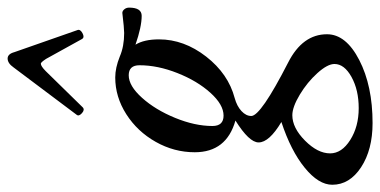

<svg xmlns="http://www.w3.org/2000/svg" viewBox="-332 -473 1017 514"><g transform="rotate(-90 177.0 -215.5)"><path d="M147 -502.9Q140.6 -497.1 131.6 -505.1Q122.6 -513.2 127 -519L253.9 -688Q265.1 -704.1 277.8 -704.1Q290 -704.1 294.9 -686L354 -517.1Q356.9 -509.8 345.7 -503.7Q334.5 -497.6 330.1 -504.9L276.9 -601.1Q267.6 -615.2 264.2 -615.2Q257.3 -615.2 244.1 -602.1ZM105 272.9Q33.7 272.9 -13.2 242.2Q-60.1 211.4 -60.1 165Q-60.1 128.4 -14.6 91.3Q30.8 54.2 107.9 28.8Q53.2 -3.9 53.2 -32.2Q53.2 -57.6 111.8 -94.2Q26.9 -118.2 26.9 -203.1Q26.9 -258.3 54.7 -307.6Q82.5 -356.9 128.9 -386.5Q175.3 -416 227.1 -416Q252.9 -416 283.2 -403.8Q310.1 -392.1 346.2 -392.1Q358.4 -392.1 399.9 -397Q405.3 -397 409.7 -391.6Q414.1 -386.2 414.1 -378.9Q414.1 -345.2 392.1 -345.2Q362.8 -345.2 314.9 -361.8Q329.1 -338.9 329.1 -298.8Q329.1 -231.9 283 -172.6Q236.8 -113.3 171.9 -96.2Q150.4 -90.3 137.2 -78.1Q124 -65.9 124 -51.8Q124 -26.4 267.1 46.9Q342.8 85.4 342.8 150.9Q342.8 201.7 273.7 237.3Q204.6 272.9 105 272.9ZM125 -126Q154.3 -126 186 -161.1Q217.8 -196.3 238.8 -249.3Q259.8 -302.2 259.8 -351.1Q259.8 -379.9 232.9 -379.9Q204.6 -379.9 172.6 -344.2Q140.6 -308.6 118.9 -255.6Q97.2 -202.6 97.2 -155.8Q97.2 -126 125 -126ZM145 235.8Q193.4 235.8 228.3 216.6Q263.2 197.3 263.2 170.9Q263.2 152.3 238.8 125.2Q214.4 98.1 181.2 78.1Q147.9 58.1 126 58.1Q92.3 58.1 58.1 92Q23.9 126 23.9 159.2Q23.9 190.4 59.8 213.1Q95.7 235.8 145 235.8Z"/></g></svg>

Font: Junicode SmCond Medium
Style: Italic
Weight: 500
Width: 4
Italic angle: -11°
Designer: Peter S. Baker
Version: Version 2.206